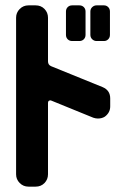

<svg xmlns="http://www.w3.org/2000/svg" viewBox="-20 -696 471 716"><path d="M390 -566Q390 -556 383.5 -549.5Q377 -543 368 -543H340Q331 -543 324 -549.5Q317 -556 317 -566V-653Q317 -663 324 -669.5Q331 -676 340 -676H368Q377 -676 383.5 -669.5Q390 -663 390 -653ZM299 -566Q299 -556 292.5 -549.5Q286 -543 276 -543H249Q239 -543 232.5 -549.5Q226 -556 226 -566V-653Q226 -663 232.5 -669.5Q239 -676 249 -676H276Q286 -676 292.5 -669.5Q299 -663 299 -653ZM391 -299Q391 -276 371 -261Q360 -254 345 -254Q337 -254 328 -257L171 -321Q167 -323 163 -320.5Q159 -318 159 -313V-46Q159 -27 146 -13.5Q133 0 113 0H86Q67 0 53.5 -13.5Q40 -27 40 -46V-630Q40 -649 53.5 -662.5Q67 -676 86 -676H113Q133 -676 146 -662.5Q159 -649 159 -630V-467Q159 -454 171 -449L363 -371Q391 -359 391 -329Z"/></svg>

Font: Monomaniac One
Style: Regular
Weight: 400
Version: Version 1.000; ttfautohint (v1.8.3)